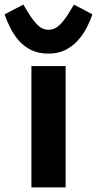

<svg xmlns="http://www.w3.org/2000/svg" viewBox="-67 -811 420 831"><path d="M217 0H69V-525H217ZM143 -579Q99 -579 67 -595Q35 -611 13 -637Q-9 -663 -23.5 -692.5Q-38 -722 -47 -749L34 -791L54 -758Q76 -722 96.5 -702Q117 -682 143 -682Q169 -682 190 -702Q211 -722 233 -758L253 -791L333 -749Q324 -722 309 -692.5Q294 -663 271 -637Q248 -611 216.5 -595Q185 -579 143 -579Z"/></svg>

Font: IBM Plex Sans
Style: Bold
Weight: 700
Designer: Mike Abbink, Paul van der Laan, Pieter van Rosmalen
Foundry: Bold Monday
Version: Version 3.201